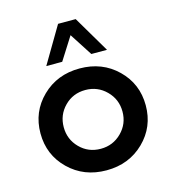

<svg xmlns="http://www.w3.org/2000/svg" viewBox="-112 -843 856 947"><g transform="rotate(-15 316.0 -370.0)"><path d="M242.5 -563.8H161.2L271.2 -750H361.2L471.2 -563.8H391.2L316.2 -680ZM508.1 -65Q431.2 10 316.2 10Q201.2 10 124.4 -65Q47.5 -140 47.5 -250Q47.5 -360 124.4 -435Q201.2 -510 316.2 -510Q431.2 -510 508.1 -435Q585 -360 585 -250Q585 -140 508.1 -65ZM316.2 -100Q378.8 -100 422.5 -143.8Q466.2 -187.5 466.2 -250Q466.2 -312.5 422.5 -356.2Q378.8 -400 316.2 -400Q252.5 -400 209.4 -356.2Q166.2 -312.5 166.2 -250Q166.2 -187.5 209.4 -143.8Q252.5 -100 316.2 -100Z"/></g></svg>

Font: Now Medium
Style: Regular
Weight: 500
Designer: Alfredo Marco Pradil
Foundry: Alfredo Marco Pradil
Version: Version 1.002;PS 001.002;hotconv 1.0.88;makeotf.lib2.5.64775